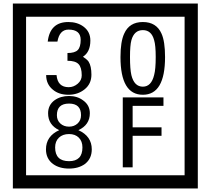

<svg xmlns="http://www.w3.org/2000/svg" viewBox="-20 -980 1195 1090"><path d="M1103 90H53V-960H1103ZM1028 15V-885H128V15ZM499 -556Q499 -504 460.5 -473Q422 -442 369 -442Q314 -442 280 -471Q242 -502 242 -554H301Q307 -485 370 -485Q398 -485 421 -504.5Q444 -524 444 -552Q444 -597 426 -616Q408 -635 363 -635V-679Q405 -679 421.5 -696Q438 -713 438 -754Q438 -812 369 -812Q318 -812 306 -744H251Q264 -855 368 -855Q419 -855 454 -829Q493 -800 493 -750Q493 -685 451 -658Q475 -642 483 -630Q499 -605 499 -556ZM917 -656Q917 -442 791 -442Q664 -442 664 -656Q664 -744 685 -789Q714 -855 791 -855Q868 -855 897 -789Q917 -745 917 -656ZM864 -656Q864 -723 855 -752Q840 -809 791 -809Q742 -809 726 -752Q718 -723 718 -656Q718 -587 726 -553Q742 -488 791 -488Q839 -488 855 -554Q864 -587 864 -656ZM501 -132Q501 -79 462 -49Q426 -23 372 -23Q317 -23 281 -49Q241 -79 241 -132Q241 -207 316 -241Q253 -271 253 -337Q253 -384 290 -411Q324 -435 372 -435Q419 -435 452 -410Q490 -383 490 -337Q490 -271 425 -241Q501 -207 501 -132ZM440 -326Q440 -392 372 -392Q303 -392 303 -326Q303 -297 322.5 -279Q342 -261 372 -261Q401 -261 420.5 -279Q440 -297 440 -326ZM448 -143Q448 -178 427.5 -198.5Q407 -219 372 -219Q336 -219 314.5 -198.5Q293 -178 293 -143Q293 -65 372 -65Q448 -65 448 -143ZM908 -379H733V-257H897V-209H733V-30H677V-427H908Z"/></svg>

Font: Unicode BMP Fallback SIL
Style: Regular
Weight: 400
Foundry: NRSI, SIL International
Version: Version 5.1 Based on Unicode 5.1